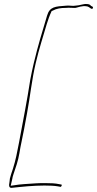

<svg xmlns="http://www.w3.org/2000/svg" viewBox="-20 -796 480 950"><path d="M147 -483C141 -457 135 -430 130 -403C114 -299 94 -197 74 -90C65 -44 58 -5 44 39C38 57 32 74 29 87C28 92 28 98 27 104C22 126 26 136 41 133H42C88 128 145 122 200 122C223 122 249 123 266 126L277 128C279 129 280 129 280 129V128H281C285 126 288 117 283 117L272 115C254 111 230 110 203 110C188 110 173 110 159 111C120 114 80 115 48 121L33 123L41 88C42 83 43 76 46 68C57 36 70 -1 76 -38C82 -77 91 -112 99 -156C104 -181 109 -209 114 -237C129 -317 137 -400 157 -485C173 -553 194 -618 211 -676C217 -696 226 -721 235 -740V-741L240 -743C260 -754 281 -757 306 -757C320 -759 348 -756 354 -757C366 -760 387 -768 407 -765C416 -765 425 -757 431 -753H432L433 -752C433 -752 434 -753 435 -753H436C440 -754 440 -753 440 -760C439 -762 440 -761 438 -763L428 -768L429 -769C425 -774 416 -776 410 -776H409C394 -778 377 -769 353 -768C339 -765 322 -770 308 -768C253 -764 226 -763 213 -719C190 -642 167 -568 147 -483ZM440 -760Z"/></svg>

Font: Stray Cat
Style: HlCnObl
Weight: 100
Version: Version 1.0